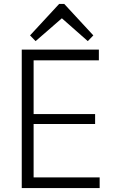

<svg xmlns="http://www.w3.org/2000/svg" viewBox="-20 -951 574 971"><path d="M136 -54H484V0H90V-700H480V-646H136L150 -689V-350L136 -374H461V-324H136L150 -348V-11ZM132 -772 279 -931H305L452 -772L424 -743L281 -869H305L160 -743Z"/></svg>

Font: Pathway Extreme 8pt Thin
Style: Regular
Weight: 100
Version: Version 1.001;gftools[0.9.26]